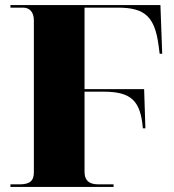

<svg xmlns="http://www.w3.org/2000/svg" viewBox="-20 -734 684 754"><path d="M21 0H426V-10H366C326 -10 312 -29 312 -59V-374H386C495 -374 532 -339 541 -230H551L546 -384H312V-704H443C550 -704 588 -668 603 -554L607 -523H617L610 -714H21V-704H71C94 -704 113 -689 113 -654V-58C113 -24 98 -10 56 -10H21Z"/></svg>

Font: Noto Serif Display Black
Style: Regular
Weight: 900
Designer: Monotype Design Team
Foundry: Monotype Imaging Inc.
Version: Version 2.009